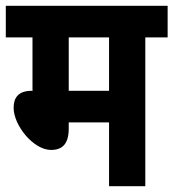

<svg xmlns="http://www.w3.org/2000/svg" viewBox="-20 -642 598 662"><path d="M481 -513H558V-622H0V-513H92V-328L90 -329C41 -329 27 -303 27 -270C27 -210 95 -125 156 -125C196 -125 217 -147 217 -199V-220H356V0H481ZM356 -513V-329H217V-513Z"/></svg>

Font: Noto Sans Devanagari Condensed
Style: Bold
Weight: 700
Width: 3
Designer: Jelle Bosma - Monotype Design Team
Foundry: Monotype Imaging Inc.
Version: Version 2.004